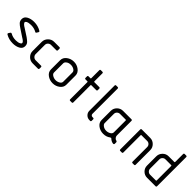

<svg xmlns="http://www.w3.org/2000/svg" viewBox="220 -1694 2763 2763"><g transform="rotate(45 1601.5 -312.5)"><path d="M361.8 -399.4Q375.5 -391.1 367.2 -376.5L351.6 -351.6Q343.3 -337.9 328.6 -347.7Q283.2 -374.5 218.8 -374.5Q169.9 -374.5 143.1 -359.9Q126.5 -350.6 124.5 -338.4Q124.5 -330.1 131.3 -320.6Q138.2 -311 143.8 -306.4Q149.4 -301.8 161.6 -292.5L175.3 -284.2L297.9 -204.6Q331.1 -180.7 350.6 -161.6Q374.5 -137.7 374.5 -98.6Q374.5 -50.8 328.4 -25.4Q282.2 0 218.8 0Q137.7 0 75.7 -37.1Q61 -48.3 70.3 -61L85.9 -85Q94.2 -96.2 108.9 -90.3Q152.3 -62.5 218.8 -62Q265.6 -62 293.5 -77.6Q312 -86.9 312 -99.6Q312 -103.5 310.5 -108.4Q309.1 -113.3 306.4 -116.7Q303.7 -120.1 299.6 -124.3Q295.4 -128.4 292.5 -131.1Q289.6 -133.8 284.2 -137.9Q278.8 -142.1 276.4 -143.6Q273.9 -145 268.8 -148.7Q263.7 -152.3 262.2 -152.3L140.1 -233.4Q108.9 -252.9 86.9 -274.9Q62 -298.8 62 -339.4Q62 -387.2 108.4 -412.6Q154.8 -438 218.8 -438Q297.4 -438 361.8 -399.4Z M748.5 -421.4V-391.1Q748.5 -374.5 731.9 -374.5H624.5Q598.6 -374.5 579.8 -356.4Q561 -338.4 561 -312V-124.5Q561 -99.6 579.6 -80.8Q598.1 -62 624.5 -62H731.9Q748.5 -62 748.5 -45.4V-16.6Q748.5 0 731.9 0H624.5Q572.8 0 535.6 -36.9Q498.5 -73.7 498.5 -124.5V-312Q498.5 -362.8 535.9 -400.4Q573.2 -438 624.5 -438H731.9Q748.5 -438 748.5 -421.4Z M1122.6 -124.5V-312Q1122.6 -339.8 1093.5 -357.2Q1064.5 -374.5 1029.3 -374.5Q985.8 -374.5 960 -353.5Q935.1 -335 935.1 -312V-124.5Q935.1 -97.7 965.6 -79.8Q996.1 -62 1029.3 -62Q1063.5 -62 1093 -79.3Q1122.6 -96.7 1122.6 -124.5ZM1185.1 -312V-124.5Q1185.1 -71.8 1137.9 -35.9Q1090.8 0 1029.3 0Q967.3 0 919.9 -35.2Q872.6 -70.3 872.6 -124.5V-312Q872.6 -365.7 919.9 -401.9Q967.3 -438 1029.3 -438Q1090.3 -438 1137.7 -401.4Q1185.1 -364.7 1185.1 -312Z M1372.6 -16.6V-366.2Q1372.6 -374.5 1364.3 -374.5H1326.7Q1310.1 -374.5 1310.1 -391.1V-419.9Q1310.1 -436.5 1326.7 -436.5H1364.3Q1372.6 -436.5 1372.6 -444.8V-607.9Q1372.6 -624.5 1389.2 -624.5H1419.4Q1436 -624.5 1436 -607.9V-444.8Q1436 -436.5 1444.3 -436.5H1543.5Q1560.1 -436.5 1560.1 -419.9V-391.1Q1560.1 -374.5 1543.5 -374.5H1444.3Q1436 -374.5 1436 -366.2V-16.6Q1436 0 1419.4 0H1389.2Q1372.6 0 1372.6 -16.6Z M1810.1 -45.4V-16.6Q1810.1 0 1793.5 0H1778.8Q1740.2 0 1712.2 -27.6Q1684.1 -55.2 1684.1 -93.3V-607.9Q1684.1 -624.5 1700.7 -624.5H1730Q1746.6 -624.5 1746.6 -607.9V-93.3Q1746.6 -81.1 1756.3 -71.5Q1766.1 -62 1778.8 -62H1793.5Q1810.1 -62 1810.1 -45.4Z M2215.3 -419.9V-122.6Q2215.3 -102.1 2230.5 -84.2Q2245.6 -66.4 2265.1 -64.5Q2278.8 -60.5 2278.8 -47.9V-17.6Q2278.8 -1 2258.8 -1Q2220.2 -6.3 2189.5 -36.1Q2181.2 -44.4 2166.5 -34.2Q2121.1 0 2059.6 0Q1997.6 0 1950.2 -35.2Q1902.8 -70.3 1902.8 -124.5V-312Q1902.8 -362.8 1939.7 -399.7Q1976.6 -436.5 2028.8 -436.5H2198.7Q2215.3 -436.5 2215.3 -419.9ZM2152.8 -124.5V-366.2Q2152.8 -374.5 2144.5 -374.5H2028.8Q2002.9 -374.5 1984.1 -356.4Q1965.3 -338.4 1965.3 -312V-124.5Q1965.3 -102.5 1992.9 -82.3Q2020.5 -62 2059.6 -62Q2093.8 -62 2123.3 -79.3Q2152.8 -96.7 2152.8 -124.5Z M2704.6 -313.5V-16.6Q2704.6 0 2688 0H2658.7Q2642.1 0 2642.1 -16.6V-313.5Q2642.1 -339.4 2624 -357.7Q2606 -376 2580.1 -376H2462.9Q2454.6 -376 2454.6 -367.7V-16.6Q2454.6 0 2438 0H2408.7Q2392.1 0 2392.1 -16.6V-421.4Q2392.1 -438 2408.7 -438H2580.1Q2630.9 -438 2667.7 -401.1Q2704.6 -364.3 2704.6 -313.5Z M3141.1 -607.9V-16.6Q3141.1 0 3124.5 0H2953.1Q2901.4 0 2865 -36.4Q2828.6 -72.8 2828.6 -124.5V-312Q2828.6 -362.8 2865.5 -400.4Q2902.3 -438 2953.1 -438H3069.3Q3078.6 -438 3078.6 -446.3V-607.9Q3078.6 -624.5 3095.2 -624.5H3124.5Q3141.1 -624.5 3141.1 -607.9ZM2891.1 -312V-124.5Q2891.1 -98.6 2909.2 -80.3Q2927.2 -62 2953.1 -62H3069.3Q3078.6 -62 3078.6 -70.3V-366.2Q3078.6 -374.5 3069.3 -374.5H2953.1Q2927.2 -374.5 2909.2 -356.2Q2891.1 -337.9 2891.1 -312Z"/></g></svg>

Font: GOSTRUS
Style: type_B
Weight: 400
Designer: Юрий и Татьяна Кривогуз
Version: Version 02.00